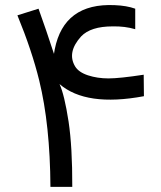

<svg xmlns="http://www.w3.org/2000/svg" viewBox="-20 -749 642 764"><path d="M518.1 -632.8Q477.1 -645 428.2 -644Q340.8 -644 302.7 -604Q245.6 -540.5 278.8 -484.9Q293 -461.4 330.3 -449.2Q367.7 -437 411.6 -437Q455.6 -437 551.8 -451.7L552.7 -366.2Q322.3 -323.2 216.8 -414.6Q236.3 -372.6 252.9 -265.1Q268.1 -164.1 267.6 -5.4H180.7Q179.2 -252.4 136.2 -428.2Q106.9 -547.9 49.3 -688L133.3 -714.4Q166.5 -621.6 189 -551.8L194.8 -534.7L197.8 -552.7Q234.4 -737.8 436.5 -728.5Q484.4 -726.6 518.1 -714.4Z"/></svg>

Font: Vazir Code Hack
Style: Code-Hack
Weight: 400
Foundry: DejaVu fonts team - Redesigned by Saber Rastikerdar
Version: Version 1.1.2